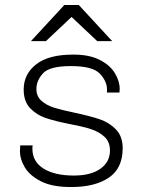

<svg xmlns="http://www.w3.org/2000/svg" viewBox="-20 -740 574 770"><path d="M460 -383 459 -369H409V-382Q409 -414 380.5 -444.5Q352 -475 264 -475Q179 -475 152.5 -446Q126 -417 126 -383Q126 -354 146 -336Q166 -318 196 -308.5Q226 -299 279 -288Q340 -275 379 -262Q418 -249 445 -221Q472 -193 472 -146Q472 -65 416.5 -27.5Q361 10 267 10H262Q189 10 144 -13Q99 -36 79.5 -69Q60 -102 60 -132Q60 -145 61 -157H111Q110 -152 110 -143Q110 -92 154.5 -64Q199 -36 276 -36Q345 -36 383 -63.5Q421 -91 421 -136Q421 -171 399.5 -191Q378 -211 346.5 -221.5Q315 -232 262 -242Q201 -254 164 -266.5Q127 -279 101 -306Q75 -333 75 -381Q75 -443 125 -482Q175 -521 272 -521H276Q338 -521 379.5 -500Q421 -479 440.5 -447Q460 -415 460 -383ZM430 -575H370L267 -672L164 -575H104L238 -720H296Z"/></svg>

Font: Chivo Thin
Style: Regular
Weight: 100
Designer: Hector Gatti
Foundry: Omnibus-Type
Version: Version 1.007